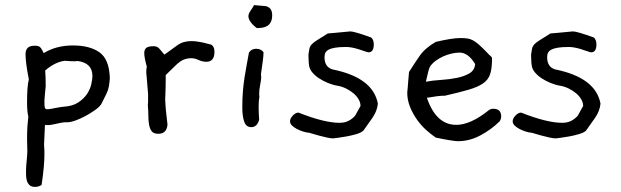

<svg xmlns="http://www.w3.org/2000/svg" viewBox="-20 -515 2432 752"><path d="M410 -213V-207Q409 -192 406.5 -177Q404 -162 397 -148L376 -106Q368 -95 351 -83Q334 -71 314.5 -60.5Q295 -50 275.5 -43Q256 -36 243 -36H233Q229 -36 220.5 -34.5Q212 -33 202 -30.5Q192 -28 182.5 -26.5Q173 -25 167 -25Q159 -25 156 -26L153 42Q152 48 153 59.5Q154 71 154 90.5Q154 110 151.5 139Q149 168 143 209Q132 217 117 217Q102 217 94.5 209Q87 201 84.5 190Q82 179 82 167.5Q82 156 82 149Q82 139 83 131Q84 123 84.5 114.5Q85 106 86 97Q87 88 87 75Q87 64 86.5 53Q86 42 86 28Q86 0 87.5 -21.5Q89 -43 91 -58Q86 -78 86 -114Q86 -143 87.5 -166Q89 -189 93 -204Q86 -239 83 -263.5Q80 -288 80 -302Q80 -319 88.5 -327.5Q97 -336 117 -336Q129 -336 135.5 -331.5Q142 -327 151 -307Q200 -337 266 -337Q331 -337 369 -310.5Q407 -284 410 -213ZM342 -217Q342 -268 285 -276Q282 -276 278.5 -275.5Q275 -275 272 -275Q264 -275 254.5 -275.5Q245 -276 234 -277Q195 -272 157 -239Q158 -226 158.5 -211Q159 -196 159 -178Q157 -157 155.5 -141Q154 -125 154 -114Q154 -97 156 -92Q158 -87 167 -87Q170 -87 178.5 -88.5Q187 -90 197 -92Q207 -94 216.5 -95.5Q226 -97 229 -97Q264 -99 286 -113.5Q308 -128 320.5 -146.5Q333 -165 337.5 -185Q342 -205 342 -217Z M808 -340Q820 -332 820 -312Q820 -273 788 -273Q773 -273 758 -280Q743 -287 729 -287Q713 -287 698.5 -281Q684 -275 666 -257L629 -221V-200Q629 -185 628.5 -166.5Q628 -148 627 -127Q628 -90 636 -27Q633 9 600 9Q582 9 574.5 -0.5Q567 -10 564 -26Q561 -42 561 -62Q561 -82 559 -103Q560 -108 560 -115Q560 -122 560 -130V-146L554 -219Q553 -224 553 -228Q553 -232 553 -236Q553 -244 555 -254Q545 -290 545 -307Q545 -321 553 -327.5Q561 -334 582 -334Q596 -334 604 -324.5Q612 -315 624 -301L668 -333Q685 -346 699.5 -350Q714 -354 728 -354Q749 -354 772 -349Z M1046 -456Q1046 -439 1040.5 -428.5Q1035 -418 1026 -413Q1017 -408 1006.5 -406.5Q996 -405 986 -405Q972 -415 962.5 -427.5Q953 -440 953 -452Q953 -461 961 -472.5Q969 -484 975 -495L1021 -491Q1046 -485 1046 -456ZM1012 -311V-307Q1012 -298 1009.5 -277.5Q1007 -257 1002 -224Q1003 -219 1003 -210Q1003 -204 999 -183Q995 -162 995 -147Q995 -144 995.5 -141Q996 -138 996 -136Q993 -122 993 -96Q993 -85 993.5 -72.5Q994 -60 995 -46Q987 -17 964 -17Q944 -17 936.5 -38.5Q929 -60 929 -95Q929 -130 931.5 -159Q934 -188 938 -213.5Q942 -239 946.5 -262.5Q951 -286 955 -309Q965 -324 983 -324Q1002 -324 1012 -311Z M1460 -109Q1457 -80 1439 -54L1403 -3Q1394 5 1375 10.5Q1356 16 1336.5 19.5Q1317 23 1301.5 25Q1286 27 1285 27Q1275 27 1259.5 23.5Q1244 20 1229 16Q1214 12 1203 8.5Q1192 5 1191 5H1190Q1179 4 1166.5 0Q1154 -4 1142.5 -10Q1131 -16 1123.5 -23.5Q1116 -31 1116 -40Q1116 -51 1127 -62.5Q1138 -74 1149 -74Q1250 -34 1310 -34Q1332 -34 1347.5 -43Q1363 -52 1371 -62L1392 -100Q1392 -113 1384.5 -126Q1377 -139 1364.5 -149.5Q1352 -160 1336 -168Q1320 -176 1303 -179Q1284 -182 1264.5 -190Q1245 -198 1228.5 -209Q1212 -220 1201.5 -233.5Q1191 -247 1190 -263Q1189 -263 1188 -301Q1190 -316 1192 -325Q1194 -334 1201 -341.5Q1208 -349 1222.5 -358Q1237 -367 1264 -384Q1272 -385 1293.5 -386.5Q1315 -388 1352 -392Q1368 -392 1434 -368Q1444 -359 1444 -341Q1444 -310 1423 -310Q1422 -310 1421 -310.5Q1420 -311 1418 -311L1382 -323Q1355 -331 1336 -331Q1308 -331 1291.5 -328Q1275 -325 1267 -320.5Q1259 -316 1256 -311Q1253 -306 1252 -302Q1252 -299 1251.5 -296.5Q1251 -294 1251 -291Q1251 -252 1283 -243Q1441 -211 1460 -109Z M1937 -40Q1905 -8 1862 15Q1819 38 1774 38Q1755 38 1687 24Q1669 12 1649 -6Q1629 -24 1612.5 -47.5Q1596 -71 1585.5 -97.5Q1575 -124 1575 -153V-152Q1576 -161 1577 -173Q1578 -184 1579 -198.5Q1580 -213 1582 -233Q1602 -265 1623.5 -296Q1645 -327 1687 -351Q1751 -366 1783 -366Q1798 -366 1809.5 -364.5Q1821 -363 1831.5 -357.5Q1842 -352 1852.5 -343Q1863 -334 1878 -319Q1889 -307 1895 -301.5Q1901 -296 1904 -293Q1907 -290 1907 -288Q1907 -286 1907 -282Q1907 -246 1899.5 -224Q1892 -202 1871.5 -188Q1851 -174 1815 -163.5Q1779 -153 1722 -140H1716Q1698 -140 1652 -132Q1688 -26 1767 -26Q1823 -26 1894 -83Q1901 -89 1912 -89Q1943 -89 1943 -59Q1943 -49 1937 -40ZM1841 -264Q1814 -309 1780 -309Q1765 -309 1748 -305Q1731 -301 1715.5 -294Q1700 -287 1686.5 -277Q1673 -267 1664 -254Q1660 -246 1656.5 -231Q1653 -216 1648 -195Q1675 -200 1707.5 -202Q1740 -204 1769.5 -210Q1799 -216 1819 -228Q1839 -240 1841 -264Z M2332 -109Q2329 -80 2311 -54L2275 -3Q2266 5 2247 10.5Q2228 16 2208.5 19.5Q2189 23 2173.5 25Q2158 27 2157 27Q2147 27 2131.5 23.5Q2116 20 2101 16Q2086 12 2075 8.5Q2064 5 2063 5H2062Q2051 4 2038.5 0Q2026 -4 2014.5 -10Q2003 -16 1995.5 -23.5Q1988 -31 1988 -40Q1988 -51 1999 -62.5Q2010 -74 2021 -74Q2122 -34 2182 -34Q2204 -34 2219.5 -43Q2235 -52 2243 -62L2264 -100Q2264 -113 2256.5 -126Q2249 -139 2236.5 -149.5Q2224 -160 2208 -168Q2192 -176 2175 -179Q2156 -182 2136.5 -190Q2117 -198 2100.5 -209Q2084 -220 2073.5 -233.5Q2063 -247 2062 -263Q2061 -263 2060 -301Q2062 -316 2064 -325Q2066 -334 2073 -341.5Q2080 -349 2094.5 -358Q2109 -367 2136 -384Q2144 -385 2165.5 -386.5Q2187 -388 2224 -392Q2240 -392 2306 -368Q2316 -359 2316 -341Q2316 -310 2295 -310Q2294 -310 2293 -310.5Q2292 -311 2290 -311L2254 -323Q2227 -331 2208 -331Q2180 -331 2163.5 -328Q2147 -325 2139 -320.5Q2131 -316 2128 -311Q2125 -306 2124 -302Q2124 -299 2123.5 -296.5Q2123 -294 2123 -291Q2123 -252 2155 -243Q2313 -211 2332 -109Z"/></svg>

Font: Gaegu
Style: Regular
Weight: 400
Designer: JIKJI
Foundry: JIKJI
Version: Version 1.00